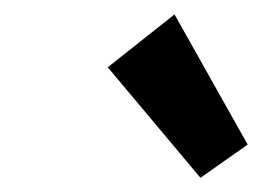

<svg xmlns="http://www.w3.org/2000/svg" viewBox="-20 -818 366 268"><path d="M259.8 -569.8 130.4 -724.1 223.6 -797.9 325.7 -616.2Z"/></svg>

Font: Reddit Sans
Style: Bold Italic
Weight: 700
Italic angle: -11.25°
Designer: Stephen Hutchings
Version: Version 1.013